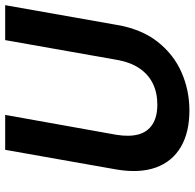

<svg xmlns="http://www.w3.org/2000/svg" viewBox="-25 -715 752 742"><g transform="rotate(-90 351.0 -344.0)"><path d="M295 12Q210 12 153.5 -21.5Q97 -55 74.5 -118Q52 -181 67 -270L143 -700H278L201 -270Q193 -220 202.5 -185Q212 -150 241 -131Q270 -112 318 -112Q364 -112 399.5 -129.5Q435 -147 458.5 -182Q482 -217 491 -270L567 -700H702L626 -270Q610 -174 561 -111.5Q512 -49 442.5 -18.5Q373 12 295 12Z"/></g></svg>

Font: DM Sans 17pt
Style: Bold Italic
Weight: 700
Italic angle: -10°
Version: Version 4.004;gftools[0.9.30]